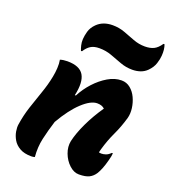

<svg xmlns="http://www.w3.org/2000/svg" viewBox="-147 -923 927 1042"><g transform="rotate(20 316.0 -402.0)"><path d="M119 -540Q137 -546 161 -546Q232 -546 255.5 -506.5Q279 -467 261 -387H267Q289 -430 322.5 -466.5Q356 -503 395 -526Q434 -549 473 -549Q502 -549 524 -531Q546 -513 559 -485Q572 -457 576 -426Q580 -395 573 -369Q557 -313 534 -264.5Q511 -216 495 -160Q494 -156 492.5 -150.5Q491 -145 490 -140Q494 -139 497.5 -138.5Q501 -138 505 -138Q516 -138 529.5 -142.5Q543 -147 557 -161H563Q562 -144 555 -119Q547 -88 538.5 -67Q530 -46 522 -33Q508 -11 487 -0.5Q466 10 428 10Q399 10 372.5 -14.5Q346 -39 332.5 -75Q319 -111 326 -145Q337 -194 365.5 -254Q394 -314 434 -372Q419 -387 391 -387Q354 -387 305 -341.5Q256 -296 208 -213Q190 -156 178.5 -104.5Q167 -53 172 3Q163 6 152 6Q111 6 85 -9Q59 -24 46 -46.5Q33 -69 29 -92.5Q25 -116 28 -134Q36 -187 52.5 -238Q69 -289 87 -339.5Q105 -390 115 -441Q120 -466 121.5 -492.5Q123 -519 119 -540ZM527 -765Q557 -765 578 -775Q599 -785 618 -813H624Q634 -786 631 -749Q630 -730 621.5 -703.5Q613 -677 590 -654Q574 -638 552.5 -630.5Q531 -623 506 -623Q469 -623 436 -635.5Q403 -648 370 -660Q337 -672 300 -672Q269 -672 250 -660Q231 -648 216 -624H210Q205 -636 201 -652.5Q197 -669 198 -688Q199 -707 206 -732.5Q213 -758 235 -780Q269 -814 325 -814Q362 -814 394.5 -802Q427 -790 459.5 -777.5Q492 -765 527 -765Z"/></g></svg>

Font: Recursive Mn Csl St XBd
Style: Italic
Weight: 800
Italic angle: -15°
Monospace: yes
Version: Version 1.079;hotconv 1.0.112;makeotfexe 2.5.65598; ttfautoh